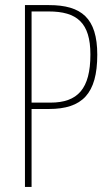

<svg xmlns="http://www.w3.org/2000/svg" viewBox="-20 -734 435 754"><path d="M172 -714H78V0H104V-306H172C303 -306 362 -366 362 -519C362 -663 300 -714 172 -714ZM171 -689C282 -689 335 -645 335 -520C335 -385 285 -331 178 -331H104V-689Z"/></svg>

Font: Noto Sans Khmer UI ExtraCondensed Thin
Style: Regular
Weight: 100
Width: 2
Designer: Danh Hong and the Monotype Design Team
Foundry: Monotype Imaging Inc.
Version: Version 2.002